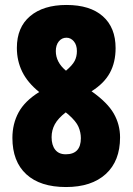

<svg xmlns="http://www.w3.org/2000/svg" viewBox="-20 -744 535 774"><path d="M248 -724Q343 -724 394.5 -678.5Q446 -633 446 -550Q446 -493 423 -450.5Q400 -408 349 -376Q413 -331 438.5 -286.5Q464 -242 464 -190Q464 -95 406.5 -42.5Q349 10 246 10Q142 10 86 -41.5Q30 -93 30 -188Q30 -245 55 -291Q80 -337 138 -373Q91 -411 69.5 -455Q48 -499 48 -551Q48 -634 101.5 -679Q155 -724 248 -724ZM248 -592Q229 -592 217 -577Q205 -562 205 -538Q205 -493 246 -459Q272 -481 281 -498.5Q290 -516 290 -538Q290 -563 277.5 -577.5Q265 -592 248 -592ZM188 -191Q188 -159 202.5 -140.5Q217 -122 245 -122Q306 -122 306 -187Q306 -210 296.5 -232.5Q287 -255 255 -283L245 -291Q214 -267 201 -243Q188 -219 188 -191Z"/></svg>

Font: Noto Sans Khmer UI ExtraCondensed Black
Style: Regular
Weight: 900
Width: 2
Designer: Danh Hong and the Monotype Design Team
Foundry: Monotype Imaging Inc.
Version: Version 2.002; ttfautohint (v1.8.4.7-5d5b)